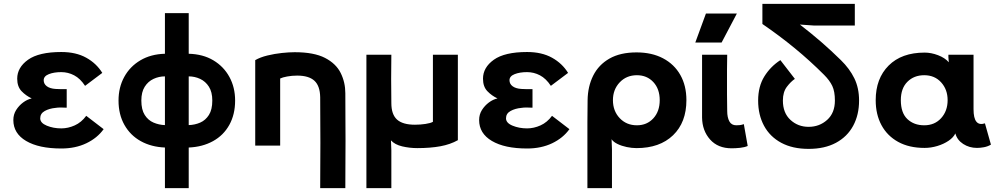

<svg xmlns="http://www.w3.org/2000/svg" viewBox="-20 -753 5157 993"><path d="M516 -85Q483 -39 426.5 -12Q370 15 297 15Q181 15 115 -24Q49 -63 49 -132Q49 -161 63.5 -184Q78 -207 99.5 -223Q121 -239 144 -244Q114 -258 91.5 -281.5Q69 -305 69 -346Q69 -404 125 -444Q181 -484 297 -484Q373 -484 426 -454.5Q479 -425 509 -376L420 -309Q395 -347 363.5 -363.5Q332 -380 297 -380Q259 -380 232.5 -369.5Q206 -359 206 -338Q206 -319 222 -307Q238 -295 267 -293Q279 -292 293.5 -292Q308 -292 325 -292V-196Q308 -197 293.5 -197Q279 -197 267 -195Q235 -192 211.5 -179Q188 -166 188 -141Q188 -117 222 -103Q256 -89 297 -89Q332 -89 366.5 -104.5Q401 -120 426 -154Z M833 -685H956V-475Q1030 -473 1083.5 -441Q1137 -409 1166.5 -355Q1196 -301 1196 -233Q1196 -161 1166 -107Q1136 -53 1081.5 -23Q1027 7 956 10V220H833V10Q762 7 708 -23Q654 -53 623.5 -107Q593 -161 593 -233Q593 -301 622.5 -355Q652 -409 706 -441Q760 -473 833 -475ZM711 -233Q711 -186 728.5 -158.5Q746 -131 774 -119Q802 -107 833 -106V-358Q802 -358 774 -345Q746 -332 728.5 -304.5Q711 -277 711 -233ZM956 -106Q988 -107 1015.5 -119Q1043 -131 1060.5 -158.5Q1078 -186 1078 -233Q1078 -277 1060.5 -304.5Q1043 -332 1015 -345Q987 -358 956 -358Z M1429 0H1300V-442Q1326 -457 1363 -466Q1400 -475 1437.5 -479Q1475 -483 1504 -483Q1604 -483 1661 -453.5Q1718 -424 1742 -375.5Q1766 -327 1766 -271Q1766 -198 1766.5 -139Q1767 -80 1767 -25.5Q1767 29 1766.5 88Q1766 147 1766 220H1636Q1636 151 1636.5 94.5Q1637 38 1637 -15Q1637 -68 1636.5 -124.5Q1636 -181 1636 -250Q1635 -309 1606 -335.5Q1577 -362 1517 -362Q1490 -362 1465.5 -357.5Q1441 -353 1429 -347Z M2219 -470H2348V-28Q2309 -6 2257.5 3.5Q2206 13 2138 13Q2098 13 2060 4Q2022 -5 2002 -27L2004 24V220H1875V-470H2004Q2002 -345 2004 -220Q2004 -161 2033.5 -134.5Q2063 -108 2126 -108Q2154 -108 2180.5 -112Q2207 -116 2219 -123Z M2925 -85Q2892 -39 2835.5 -12Q2779 15 2706 15Q2590 15 2524 -24Q2458 -63 2458 -132Q2458 -161 2472.5 -184Q2487 -207 2508.5 -223Q2530 -239 2553 -244Q2523 -258 2500.5 -281.5Q2478 -305 2478 -346Q2478 -404 2534 -444Q2590 -484 2706 -484Q2782 -484 2835 -454.5Q2888 -425 2918 -376L2829 -309Q2804 -347 2772.5 -363.5Q2741 -380 2706 -380Q2668 -380 2641.5 -369.5Q2615 -359 2615 -338Q2615 -319 2631 -307Q2647 -295 2676 -293Q2688 -292 2702.5 -292Q2717 -292 2734 -292V-196Q2717 -197 2702.5 -197Q2688 -197 2676 -195Q2644 -192 2620.5 -179Q2597 -166 2597 -141Q2597 -117 2631 -103Q2665 -89 2706 -89Q2741 -89 2775.5 -104.5Q2810 -120 2835 -154Z M3272 -482Q3351 -482 3409 -451.5Q3467 -421 3498.5 -365.5Q3530 -310 3530 -235Q3530 -120 3461 -53.5Q3392 13 3272 13Q3248 13 3221.5 7.5Q3195 2 3173.5 -8.5Q3152 -19 3143 -33L3145 19V220H3018V-8Q3018 -65 3018 -121.5Q3018 -178 3019 -235Q3020 -306 3048 -362Q3076 -418 3132 -450Q3188 -482 3272 -482ZM3274 -105Q3326 -105 3359 -141Q3392 -177 3392 -235Q3392 -293 3359 -328.5Q3326 -364 3274 -364Q3220 -364 3185 -327Q3150 -290 3150 -235Q3150 -179 3185 -142Q3220 -105 3274 -105Z M3764 14Q3693 14 3652.5 -31.5Q3612 -77 3611 -145Q3611 -198 3611 -236.5Q3611 -275 3611 -308Q3611 -341 3611 -379Q3611 -417 3611 -470H3741Q3740 -427 3740 -394Q3740 -361 3740 -330Q3740 -299 3740 -263.5Q3740 -228 3741 -179Q3741 -146 3752 -125.5Q3763 -105 3788 -105Q3797 -105 3806.5 -106Q3816 -107 3827 -111L3847 2Q3831 9 3808 11.5Q3785 14 3764 14ZM3631 -683H3791L3712 -533H3576Z M3923 -629V-733H4401V-621H4189L4117 -626Q4179 -578 4228.5 -535Q4278 -492 4329 -442Q4374 -398 4398.5 -348Q4423 -298 4423 -233Q4423 -159 4392.5 -102.5Q4362 -46 4303.5 -14.5Q4245 17 4162 17Q4079 17 4020.5 -14.5Q3962 -46 3931.5 -102.5Q3901 -159 3901 -233Q3901 -306 3933 -357.5Q3965 -409 4016 -442L4091 -345Q4070 -331 4049.5 -304Q4029 -277 4029 -233Q4029 -169 4068 -133Q4107 -97 4162 -97Q4218 -97 4258 -133Q4298 -169 4298 -233Q4298 -280 4284.5 -308.5Q4271 -337 4242 -366Q4169 -439 4090.5 -503.5Q4012 -568 3923 -629Z M4509 -235Q4509 -347 4576 -414Q4643 -481 4762 -481Q4796 -481 4831.5 -467.5Q4867 -454 4887 -431L4885 -458V-470H5015V-188Q5015 -96 5074 -115L5105 -5Q5088 5 5068.5 8.5Q5049 12 5033 12Q4993 12 4961.5 -8.5Q4930 -29 4921 -63Q4911 -42 4886 -25Q4861 -8 4828 2Q4795 12 4762 12Q4682 12 4625.5 -19Q4569 -50 4539 -105.5Q4509 -161 4509 -235ZM4760 -105Q4814 -105 4847.5 -142Q4881 -179 4881 -235Q4881 -290 4847.5 -327Q4814 -364 4760 -364Q4707 -364 4673 -330Q4639 -296 4639 -235Q4639 -169 4673 -137Q4707 -105 4760 -105Z"/></svg>

Font: Kreadon
Style: Bold
Weight: 700
Designer: Reiya WATANABE
Foundry: StudioGnu
Version: Version 1.003; ttfautohint (v1.8.4.7-5d5b);gftools[0.9.32]